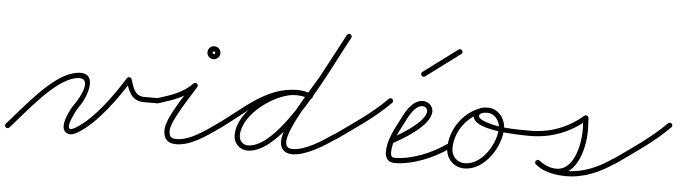

<svg xmlns="http://www.w3.org/2000/svg" viewBox="-44 -709 3146 885"><g transform="rotate(5 1529.0 -266.5)"><path d="M17.9 11.1C17.9 11.1 17.9 11.1 17.9 11.1C87.7 -65.4 203.9 -219.7 300.6 -241.3C386.7 -260.5 332.7 -156.2 309.4 -125.2C290.9 -100.6 236.3 -2.5 287.5 16.3C304.1 22.5 323.6 12.8 337.4 4.2C424.1 -50.1 504.1 -163.6 558.2 -249.6C560.6 -253.4 554.5 -256.2 548.1 -256.9C541.8 -257.7 535.2 -256.3 536.7 -252.1C552.6 -206.2 565.2 -159 625 -159C646 -159 667 -159 688 -159C694.6 -159 700 -164.4 700 -171C700 -177.6 694.6 -183 688 -183C688 -183 688 -183 688 -183C667 -183 646 -183 625 -183C578.6 -183 571.5 -225 559.3 -259.9C557.8 -264.2 553.7 -266.8 549.3 -267.3C544.9 -267.8 540.3 -266.2 537.8 -262.4C485.8 -179.7 408.1 -68.3 324.6 -16.2C251.6 29.4 315.7 -93.6 328.6 -110.8C366.2 -161 412.2 -290.8 295.4 -264.7C191 -241.4 74.2 -86.2 0.1 -5.1C-4.3 -0.2 -4 7.4 0.9 11.9C5.8 16.3 13.4 16 17.9 11.1Z M691.6 -159.6C691.6 -159.6 691.6 -159.6 691.6 -159.6C757 -180.3 815 -198.1 862.7 -247.7C867.6 -252.8 864.6 -259.5 859.5 -263.3C854.5 -267.2 847.3 -268.2 843.7 -262.1C810.7 -206.5 730.9 -96.9 730.9 -39C730.9 0.4 749 21.3 790 21.3C857.6 21.3 927.7 -29.9 980.9 -67.2C986.3 -71 987.6 -78.5 983.8 -83.9C980 -89.3 972.5 -90.6 967.1 -86.8C918.8 -53 851.5 -2.7 790 -2.7C762.2 -2.7 754.9 -12.7 754.9 -39C754.9 -83.8 835.6 -201.4 864.3 -249.9C867.9 -256 865.6 -262.1 861.2 -265.5C856.8 -268.9 850.2 -269.4 845.3 -264.3C800.9 -218 745.5 -201.8 684.4 -182.4C678.1 -180.4 674.6 -173.7 676.6 -167.4C678.6 -161.1 685.3 -157.6 691.6 -159.6ZM933 -414C933 -410.6 930.4 -408 927 -408C923.6 -408 921 -410.6 921 -414C921 -417.4 923.6 -420 927 -420C930.4 -420 933 -417.4 933 -414ZM897 -414C897 -397.5 910.5 -384 927 -384C943.5 -384 957 -397.5 957 -414C957 -430.5 943.5 -444 927 -444C910.5 -444 897 -430.5 897 -414Z M964.1 -70.2C967.9 -64.7 975.3 -63.4 980.8 -67.1C1086.2 -139.4 1185.6 -252.2 1322.9 -252.2C1343.5 -252.2 1363.9 -247.8 1383.3 -241.6C1389.7 -239.6 1396.4 -243 1398.4 -249.3C1400.4 -255.7 1397 -262.4 1390.7 -264.4C1368.8 -271.4 1346 -276.2 1322.9 -276.2C1178.5 -276.2 1077.5 -162.6 967.2 -86.9C961.7 -83.1 960.4 -75.7 964.1 -70.2ZM1391.1 -264.3C1391.1 -264.3 1391.1 -264.3 1391.1 -264.3C1368 -272.6 1347.7 -276.7 1322.8 -276.7C1217.3 -276.7 1055.1 -160.1 1055.1 -44.7C1055.1 -22.8 1064.2 -3.5 1081.8 9.6C1092.9 17.9 1106.1 21.8 1119.9 21.8C1287.1 21.8 1469.2 -389.6 1551.5 -537.2C1554.7 -542.9 1552.6 -550.3 1546.8 -553.5C1541.1 -556.7 1533.7 -554.6 1530.5 -548.8C1453.6 -411 1269.1 -2.2 1119.9 -2.2C1111.3 -2.2 1103.1 -4.5 1096.2 -9.6C1084.6 -18.3 1079.1 -30.4 1079.1 -44.7C1079.1 -146.4 1230.5 -252.7 1322.8 -252.7C1345 -252.7 1362.5 -249.1 1382.9 -241.7C1389.1 -239.5 1396 -242.7 1398.3 -248.9C1400.5 -255.1 1397.3 -262 1391.1 -264.3ZM1546.6 -553.6C1540.7 -556.7 1533.5 -554.5 1530.4 -548.6C1494.9 -481.5 1459 -414.6 1423.3 -347.7C1423.3 -347.7 1423.3 -347.7 1423.3 -347.8C1423.4 -347.9 1423.4 -348 1423.4 -348C1380.1 -272.1 1270.6 -110.5 1270.6 -35.2C1270.6 -0.4 1291.1 20.7 1326.3 20.7C1390.3 20.7 1471.4 -31.1 1522.9 -67.2C1528.3 -71 1529.6 -78.5 1525.8 -83.9C1522 -89.3 1514.5 -90.6 1509.1 -86.8C1509.1 -86.8 1509.1 -86.8 1509.1 -86.8C1462.2 -54 1384.5 -3.3 1326.3 -3.3C1304.3 -3.3 1294.6 -13.6 1294.6 -35.2C1294.6 -97.5 1405 -267.4 1444.3 -336C1444.3 -336 1444.3 -336.1 1444.3 -336.2C1444.4 -336.3 1444.4 -336.3 1444.4 -336.3C1480.2 -403.3 1516.1 -470.2 1551.6 -537.4C1554.7 -543.3 1552.5 -550.5 1546.6 -553.6Z M1506.2 -68.7C1510.1 -63.3 1517.5 -62 1523 -65.9C1605.7 -124.7 1694.2 -183.1 1765.6 -255.6C1770.2 -260.3 1770.1 -267.9 1765.4 -272.6C1760.7 -277.2 1753.1 -277.1 1748.4 -272.4C1748.4 -272.4 1748.4 -272.4 1748.4 -272.4C1678.1 -200.9 1590.6 -143.4 1509 -85.4C1503.6 -81.6 1502.4 -74.1 1506.2 -68.7Z M1768.9 -76.5C1772 -70.6 1779.3 -68.4 1785.1 -71.5C1834.6 -97.6 1953.6 -168.1 1953.6 -231.5C1953.6 -256.5 1931.6 -276.4 1907 -276.4C1860.6 -276.4 1830.7 -224.6 1813.2 -188.2C1813.2 -188.2 1813.2 -188.3 1813.2 -188.3C1813.3 -188.4 1813.3 -188.4 1813.3 -188.4C1787.9 -138.1 1756.3 -86.1 1756.3 -28.1C1756.3 -0.8 1770.1 19.9 1799.3 19.9C1882.7 19.9 1979 -20.1 2045.9 -67.2C2051.3 -71 2052.6 -78.5 2048.8 -83.9C2045 -89.3 2037.5 -90.6 2032.1 -86.8C1969.3 -42.6 1877.7 -4.1 1799.3 -4.1C1783.8 -4.1 1780.3 -14.1 1780.3 -28.1C1780.3 -81.6 1811.2 -131 1834.7 -177.6C1834.7 -177.6 1834.7 -177.6 1834.8 -177.7C1834.8 -177.7 1834.8 -177.8 1834.8 -177.8C1847.4 -204 1872.6 -252.4 1907 -252.4C1918.4 -252.4 1929.6 -243.3 1929.6 -231.5C1929.6 -182 1812.9 -113.2 1773.9 -92.7C1768.1 -89.6 1765.8 -82.4 1768.9 -76.5Z M1906.2 -390.4C1906.2 -390.4 1906.2 -390.4 1906.2 -390.4C1958.5 -429.4 2010.8 -468.4 2063.2 -507.4C2068.5 -511.3 2069.6 -518.9 2065.6 -524.2C2061.7 -529.5 2054.1 -530.6 2048.8 -526.6C1996.5 -487.6 1944.2 -448.6 1891.8 -409.6C1886.5 -405.7 1885.4 -398.1 1889.4 -392.8C1893.3 -387.5 1900.9 -386.4 1906.2 -390.4Z M2158.3 -260.4C2158.3 -260.4 2158.3 -260.4 2158.3 -260.4C2086.5 -227.1 2036.7 -150.4 2036.7 -71.2C2036.7 -21.8 2073.3 16.7 2123.2 16.7C2216.2 16.7 2289.6 -98.2 2289.6 -182.5C2289.6 -227.5 2254.9 -272 2208 -272C2184.8 -272 2156.4 -266.9 2147.7 -242C2147.7 -242 2147.7 -242 2147.7 -242C2147.7 -242 2147.7 -242 2147.7 -242C2118.2 -159.5 2369.6 -159.1 2410 -159C2416.6 -159 2422 -164.4 2422 -171C2422 -177.6 2416.6 -183 2410 -183C2410 -183 2410 -183 2410 -183C2342.8 -183.1 2251.4 -182.4 2189.5 -211.1C2181.3 -214.9 2166.2 -222.5 2170.3 -234C2170.3 -234 2170.3 -234 2170.3 -234C2170.3 -234 2170.3 -234 2170.3 -234C2174.9 -247.1 2196.6 -248 2208 -248C2241.5 -248 2265.6 -214.2 2265.6 -182.5C2265.6 -111.7 2202.5 -7.3 2123.2 -7.3C2086.5 -7.3 2060.7 -34.9 2060.7 -71.2C2060.7 -141.1 2105 -209.2 2168.4 -238.6C2174.4 -241.4 2177 -248.5 2174.3 -254.5C2171.5 -260.5 2164.3 -263.1 2158.3 -260.4Z M2398 -171C2398 -164.4 2403.4 -159 2410 -159C2508.1 -159 2594.6 -191.6 2668.8 -255.4C2672.2 -258.3 2667.2 -262.7 2661.3 -265.2C2655.4 -267.7 2648.8 -268.3 2649 -263.9C2649.8 -249.1 2650.5 -234.2 2651.3 -219.4C2651.3 -219.4 2651.3 -219.4 2651.3 -219.4C2651.3 -219.4 2651.3 -219.5 2651.3 -219.5C2654.3 -155.5 2632.5 -19.1 2545.8 -19.1C2516.9 -19.1 2487.8 -31 2465.6 -49.3C2459.5 -54.3 2452.6 -52.3 2448.7 -47.6C2444.9 -43 2444.2 -35.8 2450.4 -30.7C2490.6 2.5 2544.1 11.2 2594.8 11.2C2674.5 11.2 2750.5 -22.1 2814.9 -67.2C2820.3 -71 2821.6 -78.5 2817.8 -83.9C2814 -89.3 2806.5 -90.6 2801.1 -86.8C2740.9 -44.6 2669.5 -12.8 2594.8 -12.8C2549.9 -12.8 2501.4 -19.8 2465.6 -49.3C2459.5 -54.3 2452.6 -52.3 2448.8 -47.6C2444.9 -43 2444.2 -35.8 2450.4 -30.7C2476.8 -8.9 2511.3 4.9 2545.8 4.9C2649.6 4.9 2679 -140.9 2675.2 -220.6C2675.2 -220.6 2675.2 -220.6 2675.2 -220.6C2675.2 -220.6 2675.2 -220.6 2675.2 -220.6C2674.5 -235.4 2673.7 -250.3 2673 -265.1C2672.8 -269.6 2669.5 -273.1 2665.5 -274.9C2661.4 -276.6 2656.6 -276.5 2653.2 -273.6C2583.3 -213.5 2502.4 -183 2410 -183C2403.4 -183 2398 -177.6 2398 -171Z M2798.2 -68.7C2802.1 -63.3 2809.5 -62 2815 -65.9C2897.7 -124.7 2986.2 -183.1 3057.6 -255.6C3062.2 -260.3 3062.1 -267.9 3057.4 -272.6C3052.7 -277.2 3045.1 -277.1 3040.4 -272.4C3040.4 -272.4 3040.4 -272.4 3040.4 -272.4C2970.1 -200.9 2882.6 -143.4 2801 -85.4C2795.6 -81.6 2794.4 -74.1 2798.2 -68.7Z"/></g></svg>

Font: FRB American Cursive Guidelines Arrows Light
Style: Italic
Weight: 300
Italic angle: -25°
Version: Version 2.0;Modular Font Editor K font №1